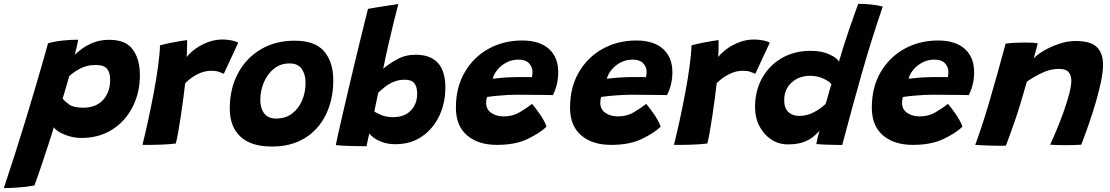

<svg xmlns="http://www.w3.org/2000/svg" viewBox="-122 -740 5689 984"><path d="M-102.5 224Q-75 142.5 -46.2 52.5Q-17.5 -37.5 9.5 -126Q36.5 -214.5 59.5 -292.5Q82.5 -370.5 99.2 -429.2Q116 -488 124 -518Q158 -528 199.5 -532.2Q241 -536.5 278.5 -536.5Q276 -520 271 -498.5Q266 -477 261 -459Q273.5 -471.5 297.8 -489.8Q322 -508 357.5 -522Q393 -536 439 -536Q522.5 -536 558.8 -486Q595 -436 595 -355Q595 -266 558 -192.8Q521 -119.5 453.5 -76.2Q386 -33 295 -33Q263 -33 232.8 -42Q202.5 -51 181.2 -63.8Q160 -76.5 154 -88Q150.5 -75.5 141.5 -47.2Q132.5 -19 120.5 17.5Q108.5 54 95.8 91.8Q83 129.5 72.2 161.2Q61.5 193 54.5 210.5Q12.5 218.5 -33.2 221.2Q-79 224 -102.5 224ZM304 -188Q369.5 -188 406 -227.5Q442.5 -267 442.5 -332Q442.5 -367.5 426.8 -387.2Q411 -407 368.5 -407Q321 -407 285.8 -387Q250.5 -367 233 -350Q231 -343.5 226.2 -327.2Q221.5 -311 216 -292Q210.5 -273 205.8 -257.2Q201 -241.5 199 -235Q208.5 -222 231.8 -205Q255 -188 304 -188Z M835 -448Q852.5 -470.5 881.2 -491Q910 -511.5 945.5 -524.5Q981 -537.5 1018 -537.5Q1041.5 -537.5 1065.8 -532.8Q1090 -528 1099 -521L1025 -362Q1015.5 -366.5 999.5 -372Q983.5 -377.5 961 -377.5Q926 -377.5 890.5 -359.8Q855 -342 827 -313.5Q824 -284 818 -239.5Q812 -195 805 -147.5Q798 -100 791 -61.2Q784 -22.5 779 -4.5Q742.5 0 696.2 1.5Q650 3 608 2.5Q621.5 -51 636.8 -121Q652 -191 665.8 -263.8Q679.5 -336.5 688.2 -400.8Q697 -465 698 -507.5Q723.5 -514.5 753.2 -520.5Q783 -526.5 806.5 -530.2Q830 -534 837 -534.5Q837 -517 836.5 -489.8Q836 -462.5 835 -448Z M1272.5 11Q1163 11 1109.2 -40.8Q1055.5 -92.5 1055.5 -183Q1055.5 -285 1097.2 -363.5Q1139 -442 1214 -486.8Q1289 -531.5 1388.5 -531.5Q1492.5 -531.5 1539.2 -476.8Q1586 -422 1586 -329.5Q1586 -229.5 1548.2 -152.5Q1510.5 -75.5 1440.2 -32.2Q1370 11 1272.5 11ZM1293.5 -132.5Q1341.5 -132.5 1375.2 -158.2Q1409 -184 1426.5 -225.8Q1444 -267.5 1444 -315.5Q1444 -358 1424.8 -386.5Q1405.5 -415 1362 -415Q1315.5 -415 1281.8 -387.8Q1248 -360.5 1230 -317.2Q1212 -274 1212 -227Q1212 -185.5 1232 -159Q1252 -132.5 1293.5 -132.5Z M1599 3.5Q1602 -14 1611.2 -54.8Q1620.5 -95.5 1633.5 -151.8Q1646.5 -208 1661.5 -272.2Q1676.5 -336.5 1692 -401.2Q1707.5 -466 1721.8 -524.2Q1736 -582.5 1747 -627Q1758 -671.5 1764 -694.5Q1771 -696 1814.5 -703.2Q1858 -710.5 1919.5 -719.5Q1911 -687.5 1897.8 -634.5Q1884.5 -581.5 1869.8 -517.2Q1855 -453 1842 -388Q1869.5 -411.5 1912.2 -435.5Q1955 -459.5 2007.5 -459.5Q2160.5 -459.5 2160.5 -291.5Q2160.5 -213.5 2129.8 -147.2Q2099 -81 2041.2 -41Q1983.5 -1 1904 -1Q1868 -1 1840 -10.8Q1812 -20.5 1794 -33.8Q1776 -47 1771 -57Q1767.5 -42.5 1762.5 -20.2Q1757.5 2 1756.5 9.5Q1719.5 9.5 1674 8.2Q1628.5 7 1599 3.5ZM1796.5 -169Q1806 -161 1832.8 -150.2Q1859.5 -139.5 1892 -139.5Q1950 -139.5 1983 -173Q2016 -206.5 2016 -260.5Q2016 -293.5 2002.2 -312.5Q1988.5 -331.5 1952 -331.5Q1920 -331.5 1894 -320Q1868 -308.5 1848.5 -292.8Q1829 -277 1816.5 -265Q1815 -258 1810.8 -237.8Q1806.5 -217.5 1802.2 -197Q1798 -176.5 1796.5 -169Z M2679 -90.5Q2642 -56 2580 -26.8Q2518 2.5 2424.5 2.5Q2329 2.5 2271.8 -46.2Q2214.5 -95 2214.5 -188.5Q2214.5 -292.5 2259.8 -370Q2305 -447.5 2382 -490Q2459 -532.5 2554.5 -532.5Q2643 -532.5 2691 -489.5Q2739 -446.5 2739 -369.5Q2739 -307 2711.5 -252.5Q2705 -253 2680.2 -253.2Q2655.5 -253.5 2624.2 -253.8Q2593 -254 2565 -254.2Q2537 -254.5 2523.5 -254.5Q2481 -254 2438.5 -250.2Q2396 -246.5 2374 -243Q2369.5 -231 2369.5 -212.5Q2369.5 -180 2395.2 -161.8Q2421 -143.5 2460 -143.5Q2506 -143.5 2541 -164.5Q2576 -185.5 2605 -207.5Q2607.5 -205 2617.5 -192.2Q2627.5 -179.5 2640.2 -161.5Q2653 -143.5 2663.8 -124.5Q2674.5 -105.5 2679 -90.5ZM2403 -336.5Q2420.5 -339 2454.2 -341.8Q2488 -344.5 2530.5 -345Q2555 -345.5 2576.5 -345.2Q2598 -345 2604 -344.5Q2605.5 -351 2606.2 -358.2Q2607 -365.5 2607 -373Q2606.5 -397.5 2589 -416Q2571.5 -434.5 2535.5 -434.5Q2503 -434.5 2475.2 -420.5Q2447.5 -406.5 2428.5 -384Q2409.5 -361.5 2403 -336.5Z M3264 -90.5Q3227 -56 3165 -26.8Q3103 2.5 3009.5 2.5Q2914 2.5 2856.8 -46.2Q2799.5 -95 2799.5 -188.5Q2799.5 -292.5 2844.8 -370Q2890 -447.5 2967 -490Q3044 -532.5 3139.5 -532.5Q3228 -532.5 3276 -489.5Q3324 -446.5 3324 -369.5Q3324 -307 3296.5 -252.5Q3290 -253 3265.2 -253.2Q3240.5 -253.5 3209.2 -253.8Q3178 -254 3150 -254.2Q3122 -254.5 3108.5 -254.5Q3066 -254 3023.5 -250.2Q2981 -246.5 2959 -243Q2954.5 -231 2954.5 -212.5Q2954.5 -180 2980.2 -161.8Q3006 -143.5 3045 -143.5Q3091 -143.5 3126 -164.5Q3161 -185.5 3190 -207.5Q3192.5 -205 3202.5 -192.2Q3212.5 -179.5 3225.2 -161.5Q3238 -143.5 3248.8 -124.5Q3259.5 -105.5 3264 -90.5ZM2988 -336.5Q3005.5 -339 3039.2 -341.8Q3073 -344.5 3115.5 -345Q3140 -345.5 3161.5 -345.2Q3183 -345 3189 -344.5Q3190.5 -351 3191.2 -358.2Q3192 -365.5 3192 -373Q3191.5 -397.5 3174 -416Q3156.5 -434.5 3120.5 -434.5Q3088 -434.5 3060.2 -420.5Q3032.5 -406.5 3013.5 -384Q2994.5 -361.5 2988 -336.5Z M3559 -448Q3576.5 -470.5 3605.2 -491Q3634 -511.5 3669.5 -524.5Q3705 -537.5 3742 -537.5Q3765.5 -537.5 3789.8 -532.8Q3814 -528 3823 -521L3749 -362Q3739.5 -366.5 3723.5 -372Q3707.5 -377.5 3685 -377.5Q3650 -377.5 3614.5 -359.8Q3579 -342 3551 -313.5Q3548 -284 3542 -239.5Q3536 -195 3529 -147.5Q3522 -100 3515 -61.2Q3508 -22.5 3503 -4.5Q3466.5 0 3420.2 1.5Q3374 3 3332 2.5Q3345.5 -51 3360.8 -121Q3376 -191 3389.8 -263.8Q3403.5 -336.5 3412.2 -400.8Q3421 -465 3422 -507.5Q3447.5 -514.5 3477.2 -520.5Q3507 -526.5 3530.5 -530.2Q3554 -534 3561 -534.5Q3561 -517 3560.5 -489.8Q3560 -462.5 3559 -448Z M4061.5 -1.5Q4063 -12 4068.5 -34.8Q4074 -57.5 4078 -70.5Q4068.5 -59 4049.8 -42.2Q4031 -25.5 3998.8 -12.8Q3966.5 0 3916 0Q3868.5 0 3830.5 -25.2Q3792.5 -50.5 3770 -93.5Q3747.5 -136.5 3747.5 -190Q3747.5 -274.5 3784 -340Q3820.5 -405.5 3885 -442.5Q3949.5 -479.5 4033.5 -479.5Q4089.5 -479.5 4129 -461.2Q4168.5 -443 4177.5 -424Q4187 -458 4201.2 -502.8Q4215.5 -547.5 4230.8 -591.8Q4246 -636 4258.5 -670.8Q4271 -705.5 4276.5 -720.5Q4305.5 -720.5 4340.8 -717Q4376 -713.5 4402 -706.5Q4343 -534 4293.8 -360.5Q4244.5 -187 4194.5 3Q4182.5 3 4156.5 2.5Q4130.5 2 4103.5 1Q4076.5 0 4061.5 -1.5ZM3974 -146Q4016 -146 4052 -166.2Q4088 -186.5 4109.5 -207.5Q4113.5 -221 4119.2 -240.8Q4125 -260.5 4130.2 -279.5Q4135.5 -298.5 4139 -309Q4126.5 -324.5 4096 -338Q4065.5 -351.5 4030 -351.5Q3973.5 -351.5 3935.2 -317.2Q3897 -283 3897 -226Q3897 -186 3918.2 -166Q3939.5 -146 3974 -146Z M4810.5 -90.5Q4773.5 -56 4711.5 -26.8Q4649.5 2.5 4556 2.5Q4460.5 2.5 4403.2 -46.2Q4346 -95 4346 -188.5Q4346 -292.5 4391.2 -370Q4436.5 -447.5 4513.5 -490Q4590.5 -532.5 4686 -532.5Q4774.5 -532.5 4822.5 -489.5Q4870.5 -446.5 4870.5 -369.5Q4870.5 -307 4843 -252.5Q4836.5 -253 4811.8 -253.2Q4787 -253.5 4755.8 -253.8Q4724.5 -254 4696.5 -254.2Q4668.5 -254.5 4655 -254.5Q4612.5 -254 4570 -250.2Q4527.5 -246.5 4505.5 -243Q4501 -231 4501 -212.5Q4501 -180 4526.8 -161.8Q4552.5 -143.5 4591.5 -143.5Q4637.5 -143.5 4672.5 -164.5Q4707.5 -185.5 4736.5 -207.5Q4739 -205 4749 -192.2Q4759 -179.5 4771.8 -161.5Q4784.5 -143.5 4795.2 -124.5Q4806 -105.5 4810.5 -90.5ZM4534.5 -336.5Q4552 -339 4585.8 -341.8Q4619.5 -344.5 4662 -345Q4686.5 -345.5 4708 -345.2Q4729.5 -345 4735.5 -344.5Q4737 -351 4737.8 -358.2Q4738.5 -365.5 4738.5 -373Q4738 -397.5 4720.5 -416Q4703 -434.5 4667 -434.5Q4634.5 -434.5 4606.8 -420.5Q4579 -406.5 4560 -384Q4541 -361.5 4534.5 -336.5Z M5033 6.5Q5017.5 7 4995.5 7Q4973.5 7 4951 6Q4933 5.5 4909 4.5Q4885 3.5 4876 2.5Q4907.5 -81 4945.8 -210Q4984 -339 5032 -516.5Q5075.5 -522 5131 -522Q5149.5 -522 5166.8 -521.2Q5184 -520.5 5196.5 -518Q5195.5 -513.5 5191.8 -499.2Q5188 -485 5183.5 -468.5Q5179 -452 5175.5 -440.5Q5192.5 -459.5 5227.8 -480.2Q5263 -501 5306 -515.5Q5349 -530 5390.5 -530Q5466.5 -530 5498.8 -499.2Q5531 -468.5 5531 -408Q5531 -372.5 5520.8 -322.5Q5510.5 -272.5 5493.8 -215.5Q5477 -158.5 5457.5 -102.2Q5438 -46 5419.5 1.5Q5409 2.5 5387.2 3.2Q5365.5 4 5341.5 4Q5316 4 5293.2 3.2Q5270.5 2.5 5260 1.5Q5274.5 -29.5 5293 -74Q5311.5 -118.5 5328.8 -166.5Q5346 -214.5 5357.2 -257Q5368.5 -299.5 5368.5 -326.5Q5368.5 -355 5354 -371Q5339.5 -387 5304.5 -387Q5260 -387 5215 -365Q5170 -343 5140.5 -321Q5107.5 -202.5 5078.5 -118.8Q5049.5 -35 5033 6.5Z"/></svg>

Font: Grandstander
Style: Bold Italic
Weight: 700
Italic angle: -15°
Designer: Tyler Finck
Foundry: Etcetera Type Co
Version: Version 1.200; ttfautohint (v1.8.3)